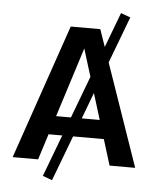

<svg xmlns="http://www.w3.org/2000/svg" viewBox="-60 -862 845 1017"><g transform="rotate(5 362.5 -353.0)"><path d="M204.6 85 542 -810.1 592.8 -791.5 254.9 103.5ZM36.6 0 282.7 -715.8H439.9L688 0H551.8L357.9 -627.4H371.1L171.9 0ZM164.1 -137.2 190.9 -236.3H534.7L560.5 -137.2Z"/></g></svg>

Font: Monda SemiBold
Style: Regular
Weight: 600
Designer: Vernon Adams
Foundry: Vernon Adams
Version: Version 2.200